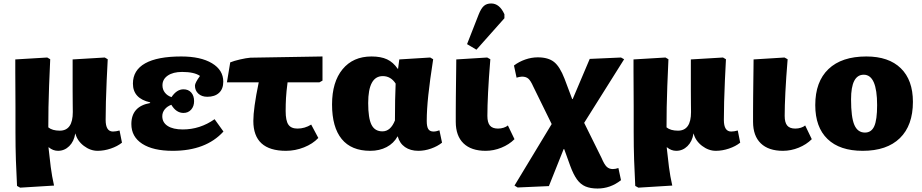

<svg xmlns="http://www.w3.org/2000/svg" viewBox="-20 -854 5305 1105"><path d="M96 226 78 216Q74 143 71.5 67.5Q69 -8 69 -93Q69 -111 69 -150.5Q69 -190 69 -240Q69 -290 68.5 -342Q68 -394 68 -438.5Q68 -483 68 -512L252 -523L269 -513Q265 -426 262.5 -359.5Q260 -293 259 -236.5Q258 -180 258 -121Q281 -102 324 -102Q399 -102 399 -209Q399 -222 398.5 -257.5Q398 -293 398 -338.5Q398 -384 398 -430.5Q398 -477 398 -512L583 -523L600 -513Q597 -456 594 -392Q591 -328 589.5 -268Q588 -208 588 -164Q588 -97 630 -97Q647 -97 668 -103L682 -33Q656 -12 617.5 1Q579 14 542 14Q500 14 462.5 -14.5Q425 -43 414 -85H413Q406 -40 378.5 -13Q351 14 314 14Q285 14 261 -6H259Q265 53 272 107Q279 161 291 214Z M974 14Q861 14 798.5 -26.5Q736 -67 736 -140Q736 -242 844 -261V-265Q745 -287 745 -373Q745 -450 815.5 -489.5Q886 -529 1023 -529Q1135 -529 1200 -490Q1265 -451 1265 -384Q1265 -342 1240.5 -319.5Q1216 -297 1173 -297Q1141 -297 1121.5 -315Q1102 -333 1102 -361Q1102 -377 1131 -417Q1098 -440 1028 -440Q976 -440 945.5 -419Q915 -398 915 -363Q915 -339 929 -321Q943 -303 967 -295Q997 -340 1036 -340Q1064 -340 1080.5 -321.5Q1097 -303 1097 -272Q1097 -242 1080 -223Q1063 -204 1036 -204Q994 -204 966 -251Q942 -242 928 -224.5Q914 -207 914 -185Q914 -149 945 -129Q976 -109 1032 -109Q1131 -109 1215 -168L1266 -97Q1165 14 974 14Z M1626 14Q1438 14 1438 -158Q1438 -193 1445.5 -248Q1453 -303 1469 -380H1286L1305 -495Q1327 -504 1362 -512Q1397 -520 1421 -522L1836 -529V-390L1818 -380H1635Q1628 -326 1626 -290Q1624 -254 1624 -215Q1624 -160 1639.5 -137Q1655 -114 1692 -114Q1734 -114 1771 -137L1812 -60Q1780 -26 1729.5 -6Q1679 14 1626 14Z M2111 14Q2002 14 1946.5 -54Q1891 -122 1891 -253Q1891 -382 1951.5 -455.5Q2012 -529 2118 -529Q2172 -529 2207.5 -512.5Q2243 -496 2269 -458H2271L2278 -512L2456 -523L2473 -513Q2454 -391 2445 -306.5Q2436 -222 2436 -158Q2436 -125 2445 -111Q2454 -97 2475 -97Q2484 -97 2492 -99Q2500 -101 2509 -104L2524 -33Q2498 -12 2461 1Q2424 14 2388 14Q2342 14 2311 -7.5Q2280 -29 2269 -69H2268Q2246 -29 2205 -7.5Q2164 14 2111 14ZM2181 -98Q2228 -98 2253 -161Q2253 -226 2254 -278Q2255 -330 2257 -373Q2229 -416 2183 -416Q2099 -416 2099 -261Q2099 -174 2118 -136Q2137 -98 2181 -98Z M2775 14Q2692 14 2647.5 -29Q2603 -72 2603 -153Q2603 -174 2603 -211.5Q2603 -249 2603.5 -293Q2604 -337 2604.5 -381Q2605 -425 2605.5 -459.5Q2606 -494 2606 -512L2784 -523L2802 -513Q2793 -404 2789 -323Q2785 -242 2785 -187Q2785 -149 2799.5 -131.5Q2814 -114 2846 -114Q2863 -114 2878.5 -119Q2894 -124 2903 -132L2941 -53Q2910 -22 2865.5 -4Q2821 14 2775 14ZM2722 -568 2668 -600 2735 -771Q2749 -806 2765 -820Q2781 -834 2807 -834Q2855 -834 2883 -772V-749Z M3419 231Q3378 231 3349.5 219Q3321 207 3300.5 178.5Q3280 150 3262 101L3227 4H3224L3139 217L2959 225L2941 214L3155 -140L3049 -356Q3034 -390 3020.5 -401.5Q3007 -413 2984 -413Q2978 -413 2968 -411Q2958 -409 2953 -407L2938 -477Q2967 -499 3003 -511.5Q3039 -524 3075 -524Q3135 -524 3168.5 -497.5Q3202 -471 3229 -401L3273 -284H3276L3374 -515L3554 -523L3572 -513L3342 -147L3442 55Q3458 93 3472 106Q3486 119 3507 119Q3522 119 3539 113L3554 183Q3493 231 3419 231Z M3654 226 3636 216Q3632 143 3629.5 67.5Q3627 -8 3627 -93Q3627 -111 3627 -150.5Q3627 -190 3627 -240Q3627 -290 3626.5 -342Q3626 -394 3626 -438.5Q3626 -483 3626 -512L3810 -523L3827 -513Q3823 -426 3820.5 -359.5Q3818 -293 3817 -236.5Q3816 -180 3816 -121Q3839 -102 3882 -102Q3957 -102 3957 -209Q3957 -222 3956.5 -257.5Q3956 -293 3956 -338.5Q3956 -384 3956 -430.5Q3956 -477 3956 -512L4141 -523L4158 -513Q4155 -456 4152 -392Q4149 -328 4147.5 -268Q4146 -208 4146 -164Q4146 -97 4188 -97Q4205 -97 4226 -103L4240 -33Q4214 -12 4175.5 1Q4137 14 4100 14Q4058 14 4020.5 -14.5Q3983 -43 3972 -85H3971Q3964 -40 3936.5 -13Q3909 14 3872 14Q3843 14 3819 -6H3817Q3823 53 3830 107Q3837 161 3849 214Z M4486 14Q4403 14 4358.5 -29Q4314 -72 4314 -153Q4314 -174 4314 -211.5Q4314 -249 4314.5 -293Q4315 -337 4315.5 -381Q4316 -425 4316.5 -459.5Q4317 -494 4317 -512L4495 -523L4513 -513Q4504 -404 4500 -323Q4496 -242 4496 -187Q4496 -149 4510.5 -131.5Q4525 -114 4557 -114Q4574 -114 4589.5 -119Q4605 -124 4614 -132L4652 -53Q4621 -22 4576.5 -4Q4532 14 4486 14Z M4945 14Q4813 14 4742.5 -54Q4672 -122 4672 -249Q4672 -384 4748 -456.5Q4824 -529 4966 -529Q5095 -529 5164.5 -461Q5234 -393 5234 -268Q5234 -132 5159 -59Q5084 14 4945 14ZM4958 -91Q4995 -91 5011.5 -127.5Q5028 -164 5028 -249Q5028 -424 4951 -424Q4878 -424 4878 -282Q4878 -179 4897 -135Q4916 -91 4958 -91Z"/></svg>

Font: Literata 12pt ExtraBold
Style: Regular
Weight: 800
Designer: Latin by Veronika Burian and Jose Scaglione. Greek by Irene Vlachou. Cyrillic by Vera Evstafieva.
Foundry: TypeTogether
Version: Version 3.002